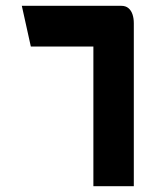

<svg xmlns="http://www.w3.org/2000/svg" viewBox="-20 -620 540 660"><path d="M301 20V-460H86L55 -600H397Q412 -600 421.5 -592Q431 -584 435.5 -570.5Q440 -557 440 -540V20Z"/></svg>

Font: Reem Kufi
Style: Regular
Weight: 400
Designer: Khaled Hosny
Version: Version 1.6